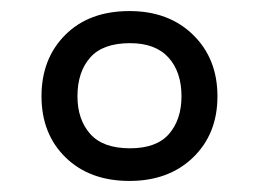

<svg xmlns="http://www.w3.org/2000/svg" viewBox="-20 -744 468 347"><path d="M214 -417Q142 -417 98.5 -459.5Q55 -502 55 -570Q55 -638 98 -681Q141 -724 214 -724Q285 -724 329 -681Q373 -638 373 -570Q373 -502 329 -459.5Q285 -417 214 -417ZM215 -476Q263 -476 285.5 -502Q308 -528 308 -570Q308 -614 284.5 -640Q261 -666 215 -666Q166 -666 143 -640Q120 -614 120 -570Q120 -528 143 -502Q166 -476 215 -476Z"/></svg>

Font: Noto Sans Shavian
Style: Regular
Weight: 400
Designer: Monotype Design Team
Foundry: Monotype Imaging Inc.
Version: Version 2.001; ttfautohint (v1.8.4.7-5d5b)